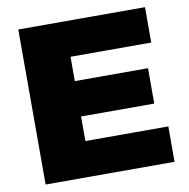

<svg xmlns="http://www.w3.org/2000/svg" viewBox="-79 -778 841 855"><g transform="rotate(-10 341.5 -350.5)"><path d="M59 -701H632V-541H267V-431H598V-271H267V-160H642V0H59Z"/></g></svg>

Font: Gontserrat ExtraBold
Style: Regular
Weight: 800
Designer: Julieta Ulanovsky
Foundry: Julieta Ulanovsky
Version: Version 6.001